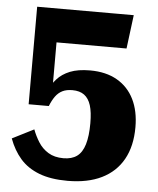

<svg xmlns="http://www.w3.org/2000/svg" viewBox="-52 -688 664 806"><g transform="rotate(5 280.0 -284.5)"><path d="M262 74Q347 74 406 45Q465 16 496 -39.5Q527 -95 527 -175Q527 -243 502.5 -292.5Q478 -342 431 -369Q384 -396 317 -396Q266 -396 232.5 -382.5Q199 -369 178 -345.5Q157 -322 142 -290Q144 -287 148.5 -287.5Q153 -288 158.5 -291.5Q164 -295 166 -302V-623L146 -501H461L479 -643H72V-232H157Q167 -257 179 -273.5Q191 -290 208 -298.5Q225 -307 250 -307Q281 -307 300 -293Q319 -279 328 -250.5Q337 -222 337 -175Q337 -121 326.5 -86Q316 -51 294 -35Q272 -19 237 -19Q199 -19 173 -35Q147 -51 131 -76.5Q115 -102 105 -129L14 -83Q32 -34 62.5 1Q93 36 142 55Q191 74 262 74Z"/></g></svg>

Font: Roboto Serif 20pt ExtraBold
Style: Regular
Weight: 800
Version: Version 1.008